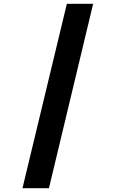

<svg xmlns="http://www.w3.org/2000/svg" viewBox="-20 -803 600 1008"><path d="M98 185 331 -783H469L237 185Z"/></svg>

Font: Ubuntu Sans Mono
Style: Bold Italic
Weight: 700
Italic angle: -13.5°
Monospace: yes
Designer: Dalton Maag Ltd
Foundry: Dalton Maag Ltd
Version: Version 1.006